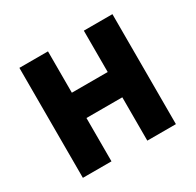

<svg xmlns="http://www.w3.org/2000/svg" viewBox="-116 -628 770 756"><g transform="rotate(-30 268.5 -250.0)"><path d="M350 -197H187V0H57V-500H187V-312H350V-500H480V0H350Z"/></g></svg>

Font: PTSans
Style: Bold
Weight: 700
Designer: A.Korolkova, O.Umpeleva, V.Yefimov
Foundry: ParaType Ltd
Version: Version 2.003W OFL